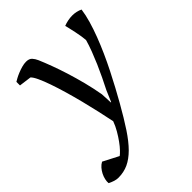

<svg xmlns="http://www.w3.org/2000/svg" viewBox="-187 -535 815 815"><g transform="rotate(-45 220.5 -127.0)"><path d="M196.8 0Q189.9 -33.7 181.2 -72.8Q172.4 -111.8 162.4 -151.4Q152.3 -190.9 141.4 -228.5Q130.4 -266.1 119.6 -297.1Q108.9 -328.1 98.6 -350.1Q88.4 -372.1 79.6 -379.9L24.4 -387.2V-408.7Q28.8 -411.6 38.8 -417Q48.8 -422.4 61.3 -427.5Q73.7 -432.6 87.6 -436.5Q101.6 -440.4 113.8 -440.4Q131.8 -440.4 140.9 -430.7Q149.9 -420.9 155.8 -407.2Q166.5 -382.3 178.7 -349.6Q190.9 -316.9 202.9 -278.8Q214.8 -240.7 225.6 -199Q236.3 -157.2 243.7 -114.7L246.1 -63.5H248L269.5 -113.8Q281.7 -137.7 294.7 -164.6Q307.6 -191.4 319.6 -219Q331.5 -246.6 341.8 -273.7Q352.1 -300.8 358.9 -325.2Q358.4 -334.5 356 -350.1Q353.5 -365.7 350.1 -381.8Q346.7 -397.9 343.5 -411.4Q340.3 -424.8 338.9 -430.2Q351.1 -435.1 364.7 -437.7Q378.4 -440.4 391.1 -440.4Q403.8 -440.4 415.5 -437.7Q427.2 -435.1 437 -430.2Q433.1 -401.4 423.6 -368.7Q414.1 -335.9 400.9 -301.3Q387.7 -266.6 371.6 -230.7Q355.5 -194.8 338.1 -160.4Q320.8 -126 303.5 -94Q286.1 -62 270.5 -34.2Q237.3 24.4 209.7 66.2Q182.1 107.9 155.8 134.3Q129.4 160.6 102.3 173.1Q75.2 185.5 43 185.5Q32.7 185.5 21.5 182.1Q10.3 178.7 -2.9 171.9Q-3.9 162.1 -1.2 149.9Q1.5 137.7 7.3 126Q13.2 114.3 22 104Q30.8 93.8 42 87.9L111.8 124Q118.2 119.6 129.4 107.9Q140.6 96.2 152.8 79.3Q165 62.5 177 42Q189 21.5 196.8 0Z"/></g></svg>

Font: PT Astra Serif
Style: Italic
Weight: 400
Italic angle: -16°
Designer: A.Korolkova, I. Chaeva
Foundry: ParaType Ltd
Version: Version 1.001